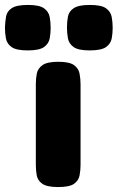

<svg xmlns="http://www.w3.org/2000/svg" viewBox="-113 -748 476 777"><path d="M122 9Q77 9 58 -4.5Q39 -18 35.5 -39Q32 -60 32 -82V-408Q32 -430 36 -450.5Q40 -471 59 -484.5Q78 -498 123 -498Q168 -498 186.5 -484.5Q205 -471 209 -450Q213 -429 213 -406V-81Q213 -59 209 -38Q205 -17 186.5 -4Q168 9 122 9ZM250 -544Q204 -544 185 -557.5Q166 -571 162 -592.5Q158 -614 158 -637Q158 -660 162 -681Q166 -702 185.5 -715Q205 -728 251 -728Q297 -728 316 -714.5Q335 -701 339 -679.5Q343 -658 343 -635Q343 -613 339 -592Q335 -571 316 -557.5Q297 -544 250 -544ZM-1 -544Q-47 -544 -66 -557.5Q-85 -571 -89 -592.5Q-93 -614 -93 -637Q-92 -660 -88.5 -681Q-85 -702 -65.5 -715Q-46 -728 0 -728Q46 -728 65 -714.5Q84 -701 88 -679.5Q92 -658 92 -635Q92 -613 88 -592Q84 -571 65 -557.5Q46 -544 -1 -544Z"/></svg>

Font: Fredoka SemiCondensed
Style: Bold
Weight: 700
Width: 4
Designer: Ben Nathan
Foundry: Milena B. Brandão, Ben Nathan
Version: Version 2.001